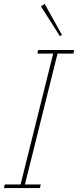

<svg xmlns="http://www.w3.org/2000/svg" viewBox="-23 -951 395 971"><path d="M1 -18H81L246 -680H166L170 -698H352L348 -680H268L103 -18H183L179 0H-3ZM184 -919 203 -931 290 -775 280 -768Z"/></svg>

Font: IBM Plex Serif Thin
Style: Italic
Weight: 100
Italic angle: -14°
Designer: Mike Abbink, Paul van der Laan, Pieter van Rosmalen
Foundry: Bold Monday
Version: Version 3.001